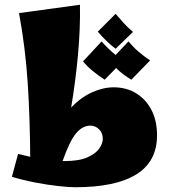

<svg xmlns="http://www.w3.org/2000/svg" viewBox="-20 -777 720 807"><path d="M296 10Q270 10 224.5 5Q179 0 127.5 -10Q76 -20 30 -34L56 -130Q69 -127 81.5 -124Q94 -121 107 -118Q106 -280 96.5 -427.5Q87 -575 60 -722L316 -757Q318 -656 307.5 -543.5Q297 -431 279 -325Q319 -367 366 -388.5Q413 -410 458 -410Q511 -410 552 -385Q593 -360 616.5 -315Q640 -270 640 -208Q640 -98 553 -44Q466 10 296 10ZM360 -249Q327 -249 300 -217Q273 -185 243 -100Q247 -100 251 -100Q312 -100 347 -115.5Q382 -131 397 -152.5Q412 -174 412 -193Q412 -219 396 -234Q380 -249 360 -249ZM466 -572Q445 -588 426.5 -606Q408 -624 391 -644L466 -719Q485 -697 500.5 -679.5Q516 -662 539 -643ZM420 -442Q395 -458 370.5 -478Q346 -498 329 -519L407 -603Q421 -587 435.5 -573Q450 -559 466 -546L520 -603Q540 -579 562 -560Q584 -541 611 -523L532 -442Q515 -452 498.5 -464.5Q482 -477 468 -491Z"/></svg>

Font: Marhey ExtraBold
Style: Regular
Weight: 800
Designer: Nur Syamsi & Bustanul Arifin
Foundry: Namelatype
Version: Version 1.000; ttfautohint (v1.8.4.7-5d5b)